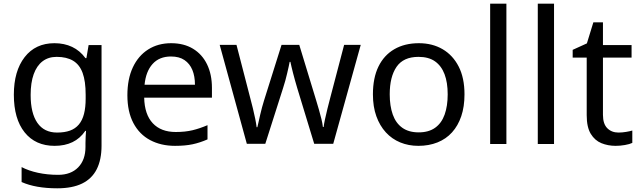

<svg xmlns="http://www.w3.org/2000/svg" viewBox="-20 -780 3467 1040"><path d="M275 -546Q328 -546 370.5 -526Q413 -506 443 -465H448L460 -536H530V9Q530 85 504 136.5Q478 188 425 214Q372 240 290 240Q232 240 183.5 231.5Q135 223 97 206V125Q135 145 186 156Q237 167 295 167Q364 167 403.5 126.5Q443 86 443 16V-5Q443 -17 444 -39.5Q445 -62 446 -71H442Q414 -30 372.5 -10Q331 10 276 10Q172 10 113.5 -63Q55 -136 55 -267Q55 -395 113.5 -470.5Q172 -546 275 -546ZM287 -472Q242 -472 210.5 -448Q179 -424 162.5 -378Q146 -332 146 -266Q146 -167 182.5 -114.5Q219 -62 289 -62Q330 -62 359 -72.5Q388 -83 407 -105.5Q426 -128 435 -163Q444 -198 444 -246V-267Q444 -340 427.5 -385Q411 -430 376 -451Q341 -472 287 -472Z M907 -546Q976 -546 1025.5 -516Q1075 -486 1101.5 -431.5Q1128 -377 1128 -304V-251H761Q763 -160 807.5 -112.5Q852 -65 932 -65Q983 -65 1022.5 -74.5Q1062 -84 1104 -102V-25Q1063 -7 1023 1.5Q983 10 928 10Q852 10 793.5 -21Q735 -52 702.5 -113.5Q670 -175 670 -264Q670 -352 699.5 -415Q729 -478 782.5 -512Q836 -546 907 -546ZM906 -474Q843 -474 806.5 -433.5Q770 -393 763 -321H1036Q1036 -367 1022 -401Q1008 -435 979.5 -454.5Q951 -474 906 -474Z M1590 -303Q1584 -324 1578 -344.5Q1572 -365 1567.5 -383.5Q1563 -402 1559 -418Q1555 -434 1553 -445H1549Q1547 -434 1543.5 -418Q1540 -402 1535.5 -383Q1531 -364 1525.5 -343.5Q1520 -323 1513 -302L1417 -1H1317L1170 -537H1261L1335 -251Q1343 -222 1350 -192.5Q1357 -163 1362.5 -136.5Q1368 -110 1370 -91H1374Q1377 -103 1381 -121Q1385 -139 1389.5 -159Q1394 -179 1399.5 -199Q1405 -219 1410 -235L1505 -537H1601L1693 -235Q1700 -212 1707.5 -186Q1715 -160 1721 -135.5Q1727 -111 1729 -92H1733Q1735 -109 1740.5 -134.5Q1746 -160 1753.5 -190.5Q1761 -221 1769 -251L1844 -537H1934L1785 -1H1682Z M2496 -269Q2496 -202 2478.5 -150.5Q2461 -99 2428.5 -63Q2396 -27 2349.5 -8.5Q2303 10 2246 10Q2193 10 2148 -8.5Q2103 -27 2070 -63Q2037 -99 2018.5 -150.5Q2000 -202 2000 -269Q2000 -358 2030 -419.5Q2060 -481 2116 -513.5Q2172 -546 2249 -546Q2322 -546 2377.5 -513.5Q2433 -481 2464.5 -419.5Q2496 -358 2496 -269ZM2091 -269Q2091 -206 2107.5 -159.5Q2124 -113 2159 -88Q2194 -63 2248 -63Q2302 -63 2337 -88Q2372 -113 2388.5 -159.5Q2405 -206 2405 -269Q2405 -333 2388 -378Q2371 -423 2336.5 -447.5Q2302 -472 2247 -472Q2165 -472 2128 -418Q2091 -364 2091 -269Z M2723 0H2635V-760H2723Z M2981 0H2893V-760H2981Z M3330 -62Q3350 -62 3371 -65.5Q3392 -69 3405 -73V-6Q3391 1 3365 5.5Q3339 10 3315 10Q3273 10 3237.5 -4.5Q3202 -19 3180 -55Q3158 -91 3158 -156V-468H3082V-510L3159 -545L3194 -659H3246V-536H3401V-468H3246V-158Q3246 -109 3269.5 -85.5Q3293 -62 3330 -62Z"/></svg>

Font: Noto Sans Sinhala
Style: Regular
Weight: 400
Designer: Jelle Bosma - Monotype Design Team
Foundry: Monotype Imaging Inc.
Version: Version 2.006